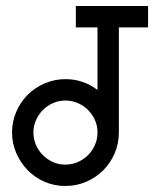

<svg xmlns="http://www.w3.org/2000/svg" viewBox="-20 -618 512 638"><path d="M197 -355Q257 -355 304 -319V-579H375V-178Q375 -141 361 -108.5Q347 -76 323 -52Q299 -28 266.5 -14Q234 0 197 0Q160 0 128 -14Q96 -28 72 -52.5Q48 -77 34 -109.5Q20 -142 20 -178Q20 -214 34 -246.5Q48 -279 72 -303Q96 -327 128.5 -341Q161 -355 197 -355ZM197 -284Q176 -284 156.5 -275.5Q137 -267 122.5 -252.5Q108 -238 99.5 -218.5Q91 -199 91 -178Q91 -156 99.5 -136.5Q108 -117 122.5 -102.5Q137 -88 156 -79.5Q175 -71 197 -71Q219 -71 238.5 -79.5Q258 -88 272.5 -102.5Q287 -117 295.5 -136.5Q304 -156 304 -178Q304 -200 295.5 -219Q287 -238 272.5 -252.5Q258 -267 238.5 -275.5Q219 -284 197 -284ZM472 -598V-527H232V-598H472Z"/></svg>

Font: Googee
Style: Regular
Weight: 400
Designer: Peter Wiegel
Foundry: CATFonts Peter Wiegel
Version: 1.000